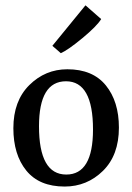

<svg xmlns="http://www.w3.org/2000/svg" viewBox="-20 -676 485 704"><path d="M29 -206Q29 -306 87.5 -364Q146 -422 227 -422Q320 -422 368 -363Q416 -304 416 -208Q416 -107 357.5 -49.5Q299 8 217 8Q124 8 76.5 -50.5Q29 -109 29 -206ZM223 -36Q321 -36 321 -201Q321 -378 222 -378Q123 -378 123 -213Q123 -36 223 -36ZM203 -481 172 -508 293 -656H294L351 -606Q335 -580 282.5 -536.5Q230 -493 203 -481Z"/></svg>

Font: Aikya Medium
Style: Regular
Weight: 500
Designer: Neelakash Kshetrimayum (Latin subset based on Merriweather by Eben Sorkin)
Foundry: Brand New Type
Version: Version 1.00 b005